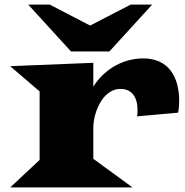

<svg xmlns="http://www.w3.org/2000/svg" viewBox="-20 -813 801 833"><path d="M102.5 -793H195.8L371.1 -702.1L546.9 -793H640.1L454.6 -589.8H288.1ZM151.9 -119.1V-416.5L23.9 -525.9L384.8 -540.5V-437Q403.8 -467.3 428.5 -490.2Q453.1 -513.2 481.2 -528.6Q509.3 -543.9 539.8 -551.8Q570.3 -559.6 601.1 -559.6Q641.6 -559.6 671.1 -545.9Q700.7 -532.2 719.7 -507.6Q738.8 -482.9 748 -449.2Q757.3 -415.5 757.3 -376Q757.3 -363.3 756.3 -350.1Q755.4 -336.9 752.4 -324.2L574.2 -308.1Q576.2 -315.9 576.4 -323Q576.7 -330.1 576.7 -336.9Q576.7 -356.9 572 -373.5Q567.4 -390.1 558.3 -402.1Q549.3 -414.1 535.4 -420.7Q521.5 -427.2 502.9 -427.2Q483.4 -427.2 467.3 -419.4Q451.2 -411.6 438 -398.4Q424.8 -385.3 414.8 -367.9Q404.8 -350.6 398.2 -331.8Q391.6 -313 388.2 -293.9Q384.8 -274.9 384.8 -258.3V-124L554.7 0H24.4Z"/></svg>

Font: Goblin One
Style: Regular
Weight: 400
Designer: Riccardo De Franceschi
Foundry: Sorkin Type Co.
Version: Version 1.001